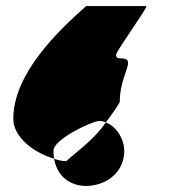

<svg xmlns="http://www.w3.org/2000/svg" viewBox="-20 -722 580 635"><path d="M24 -329C24 -267 94 -216 159 -197C157 -205 157 -215 157 -224C157 -262 286 -322 308 -322C316 -322 324 -320 330 -317C344 -337 362 -359 376 -384C376 -480 436 -529 379 -529C368 -529 364 -531 364 -542C364 -552 472 -702 464 -702H265C175 -622 24 -480 24 -329ZM159 -197C169 -137 214 -107 265 -107C324 -107 391 -146 391 -224C391 -256 370 -302 330 -317C290 -259 234 -221 199 -189C186 -189 173 -192 159 -197Z"/></svg>

Font: Ampere
Style: SuCnd
Weight: 400
Version: Version 1